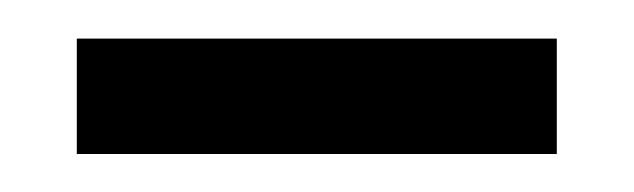

<svg xmlns="http://www.w3.org/2000/svg" viewBox="-20 -295 330 100"><path d="M270 -274.9V-214.8H20V-274.9Z"/></svg>

Font: Tuladha Jejeg
Style: Regular
Weight: 400
Designer: R.S. Wihananto
Foundry: R.S. Wihananto
Version: Version 1.92